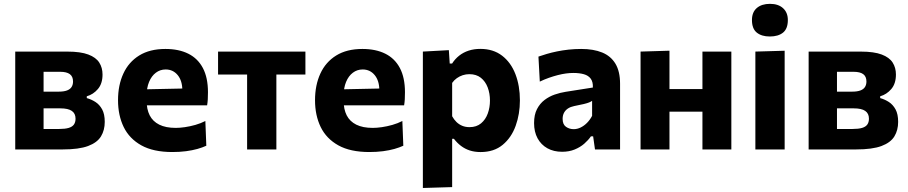

<svg xmlns="http://www.w3.org/2000/svg" viewBox="-20 -762 4632 979"><path d="M57.7 0Q57.7 -53.7 57.7 -104.1Q57.7 -154.5 57.7 -216.8V-266.8Q57.7 -316.3 57.7 -355.3Q57.7 -394.3 57.7 -428.8Q57.7 -463.3 57.7 -498.9Q111.1 -498.9 182.9 -498.9Q254.6 -498.9 323.7 -498.9Q391.1 -498.9 430.3 -484Q469.4 -469.2 486.1 -443Q502.8 -416.7 502.8 -382Q502.8 -335.5 479.1 -307.9Q455.5 -280.4 422.5 -271V-261.8Q445.9 -255.4 466.7 -242Q487.5 -228.6 500.8 -204.4Q514.1 -180.2 514.1 -140.5Q514.1 -98.3 495 -66.7Q475.8 -35 429.2 -17.5Q382.6 0 299.4 0Q225.5 0 164.5 0Q103.6 0 57.7 0ZM202.2 -104.4H282Q311.8 -104.4 330.1 -109.8Q348.4 -115.2 356.8 -126.9Q365.2 -138.6 365.2 -156.9Q365.2 -183.3 346.3 -196.4Q327.4 -209.5 287.7 -209.5H160.6V-294.7H279.4Q305.5 -294.7 321.5 -300.7Q337.5 -306.7 344.9 -318.3Q352.4 -329.9 352.4 -346.6Q352.4 -371.8 336.1 -383.9Q319.7 -395.9 287.4 -395.9H202.2Q202.2 -363.2 202.2 -332.8Q202.2 -302.4 202.2 -266.8V-216.8Q202.2 -185.9 202.2 -159.4Q202.2 -132.8 202.2 -104.4Z M858.6 13.2Q762 13.2 700.8 -20.8Q639.7 -54.8 610.7 -114.3Q581.8 -173.9 581.8 -251Q581.8 -327.8 609 -386.8Q636.1 -445.8 689.9 -479.1Q743.7 -512.4 823.5 -512.4Q891.6 -512.4 940.1 -488.2Q988.6 -464.1 1014.5 -415.1Q1040.4 -366.1 1040.4 -291.5Q1040.4 -271.4 1039.5 -255.8Q1038.6 -240.3 1036.1 -225L907.8 -273.4Q908.8 -280.1 909.3 -287.1Q909.8 -294.2 909.8 -300.2Q909.8 -350.3 886.1 -379Q862.4 -407.8 824.8 -407.8Q796.6 -407.8 774.7 -391.2Q752.7 -374.7 740.2 -344.5Q727.6 -314.3 727.6 -273V-248.7Q727.6 -204.8 743.3 -173.8Q759.1 -142.9 792.1 -126.4Q825.1 -109.9 876.4 -109.9Q896.3 -109.9 922.5 -113.6Q948.8 -117.4 976.1 -125.1Q1003.5 -132.9 1027.1 -145L1032 -18.9Q1012.7 -10 986.8 -2.6Q960.8 4.7 928.5 9Q896.2 13.2 858.6 13.2ZM639.6 -225V-304.9L949 -311.4L1036.1 -286.8V-225Z M1240 0Q1240 -53.7 1240 -103.8Q1240 -154 1240 -216V-266Q1240 -311.2 1240 -346.1Q1240 -380.9 1240 -411.7Q1240 -442.5 1240 -475.3L1287 -381.8H1264.7Q1223.3 -381.8 1179.2 -381.8Q1135.1 -381.8 1091.9 -381.8V-499H1537.3V-381.8Q1494.4 -381.8 1450.3 -381.8Q1406.3 -381.8 1364.6 -381.8H1342.3L1389.2 -475.3Q1389.2 -442.5 1389.2 -411.7Q1389.2 -380.9 1389.2 -346.1Q1389.2 -311.2 1389.2 -266V-216Q1389.2 -154 1389.2 -103.8Q1389.2 -53.7 1389.2 0Z M1863.1 13.2Q1766.5 13.2 1705.3 -20.8Q1644.2 -54.8 1615.2 -114.3Q1586.3 -173.9 1586.3 -251Q1586.3 -327.8 1613.5 -386.8Q1640.6 -445.8 1694.4 -479.1Q1748.2 -512.4 1828 -512.4Q1896.1 -512.4 1944.6 -488.2Q1993.1 -464.1 2019 -415.1Q2044.9 -366.1 2044.9 -291.5Q2044.9 -271.4 2044 -255.8Q2043.1 -240.3 2040.6 -225L1912.3 -273.4Q1913.3 -280.1 1913.8 -287.1Q1914.3 -294.2 1914.3 -300.2Q1914.3 -350.3 1890.6 -379Q1866.9 -407.8 1829.3 -407.8Q1801.1 -407.8 1779.2 -391.2Q1757.2 -374.7 1744.7 -344.5Q1732.1 -314.3 1732.1 -273V-248.7Q1732.1 -204.8 1747.8 -173.8Q1763.6 -142.9 1796.6 -126.4Q1829.6 -109.9 1880.9 -109.9Q1900.8 -109.9 1927 -113.6Q1953.3 -117.4 1980.6 -125.1Q2008 -132.9 2031.6 -145L2036.5 -18.9Q2017.2 -10 1991.3 -2.6Q1965.3 4.7 1933 9Q1900.7 13.2 1863.1 13.2ZM1644.1 -225V-304.9L1953.5 -311.4L2040.6 -286.8V-225Z M2136.2 196.5Q2136.2 142.8 2136.2 90.4Q2136.2 38 2136.2 -24V-266Q2136.2 -323.3 2136.2 -381.3Q2136.2 -439.4 2136.2 -499L2268.7 -506.3L2273.1 -438.1H2285.3Q2300.1 -461.4 2321.3 -478.2Q2342.6 -495 2369.6 -503.8Q2396.6 -512.7 2429.2 -512.7Q2495.2 -512.7 2540.3 -478Q2585.3 -443.3 2608.2 -383.8Q2631 -324.4 2631 -250.2Q2631 -180.7 2609.4 -120.6Q2587.7 -60.4 2543.3 -23.6Q2498.9 13.3 2430.5 13.3Q2400.3 13.3 2375.5 5.3Q2350.7 -2.8 2330.7 -18Q2310.7 -33.1 2294.6 -54.1H2285.5V-16Q2285.5 39.9 2285.5 89.1Q2285.5 138.3 2285.5 192ZM2374 -113.7Q2409.7 -113.7 2432.9 -133.1Q2456.1 -152.5 2467.2 -183.4Q2478.3 -214.2 2478.3 -249Q2478.3 -285.7 2466.7 -316.3Q2455.1 -346.9 2431.9 -365.4Q2408.6 -383.8 2373.3 -383.8Q2355.9 -383.8 2339.6 -378.6Q2323.3 -373.3 2309.4 -363.4Q2295.5 -353.6 2285.5 -339.3V-169.3Q2294.6 -152.6 2307.3 -140.1Q2320 -127.7 2336.6 -120.7Q2353.3 -113.7 2374 -113.7Z M2846.1 11.9Q2803.2 11.9 2771 -6Q2738.9 -24 2721 -56.8Q2703.2 -89.7 2703.2 -134.4Q2703.2 -176.8 2718 -205.5Q2732.9 -234.3 2756.7 -252.3Q2780.5 -270.3 2808.8 -280Q2837 -289.6 2863.9 -293.8L3003 -315.7Q3004.2 -344.5 2992.2 -360.7Q2980.2 -377 2957.3 -383.5Q2934.4 -390 2903.2 -390Q2886.2 -390 2866.2 -387.4Q2846.2 -384.7 2824.3 -379.1Q2802.4 -373.5 2779.3 -365.4Q2756.2 -357.3 2732.4 -345.9L2725.5 -473.4Q2744.1 -480.1 2768 -487Q2791.8 -494 2820 -499.8Q2848.1 -505.6 2879.3 -509Q2910.5 -512.4 2943.7 -512.4Q3006 -512.4 3050.4 -494.3Q3094.7 -476.2 3118.2 -437Q3141.7 -397.8 3141.7 -335.1Q3141.7 -310.5 3141.7 -275Q3141.7 -239.5 3141.7 -211.3V-164.1Q3141.7 -126 3141.7 -85.8Q3141.7 -45.7 3141.7 0H3013.8L3004.4 -66.7H2993.1Q2979.6 -47.3 2959 -29.2Q2938.3 -11.2 2910.1 0.3Q2881.8 11.9 2846.1 11.9ZM2905.3 -103.4Q2923.2 -103.4 2940.5 -111.8Q2957.9 -120.2 2973 -135.3Q2988.1 -150.5 2999.1 -171.3V-247.9Q2993 -243.4 2983.8 -239.7Q2974.6 -235.9 2956.8 -231.6Q2938.9 -227.4 2907.3 -221.1Q2889.3 -217.4 2876.3 -209Q2863.3 -200.6 2856 -187.2Q2848.8 -173.9 2848.8 -155.9Q2848.8 -127.4 2866 -115.4Q2883.3 -103.4 2905.3 -103.4Z M3246.2 0Q3246.2 -53.7 3246.2 -103.8Q3246.2 -154 3246.2 -216V-266Q3246.2 -315.5 3246.2 -354.8Q3246.2 -394 3246.2 -428.7Q3246.2 -463.3 3246.2 -499L3393.6 -503.5Q3393.6 -467.5 3393.6 -432Q3393.6 -396.6 3393.6 -356.6Q3393.6 -316.7 3393.6 -266V-216Q3393.6 -154 3393.6 -103.8Q3393.6 -53.7 3393.6 0ZM3335.3 -192.5V-307.9H3622V-192.5ZM3561.7 0Q3561.7 -53.7 3561.7 -103.8Q3561.7 -154 3561.7 -216V-266Q3561.7 -315.5 3561.7 -354.8Q3561.7 -394 3561.7 -428.7Q3561.7 -463.3 3561.7 -499H3709.1Q3709.1 -463.3 3709.1 -428.7Q3709.1 -394 3709.1 -354.8Q3709.1 -315.5 3709.1 -266V-216Q3709.1 -154 3709.1 -103.8Q3709.1 -53.7 3709.1 0Z M3831.6 0Q3831.6 -53.7 3831.6 -103.8Q3831.6 -154 3831.6 -216V-266Q3831.6 -315.5 3831.6 -354.8Q3831.6 -394 3831.6 -428.7Q3831.6 -463.3 3831.6 -499L3980.9 -503.3Q3980.9 -467.3 3980.9 -431.9Q3980.9 -396.6 3980.9 -356.6Q3980.9 -316.7 3980.9 -266V-216Q3980.9 -154 3980.9 -103.8Q3980.9 -53.7 3980.9 0ZM3905.2 -575.9Q3863.6 -575.9 3838.9 -595.7Q3814.2 -615.6 3814.2 -659.9Q3814.2 -699.8 3838.9 -721.1Q3863.6 -742.4 3906.2 -742.4Q3948.5 -742.4 3972.8 -720.2Q3997.2 -698 3997.2 -659.9Q3997.2 -615.6 3972.7 -595.7Q3948.1 -575.9 3905.2 -575.9Z M4103.2 0Q4103.2 -53.7 4103.2 -104.1Q4103.2 -154.5 4103.2 -216.8V-266.8Q4103.2 -316.3 4103.2 -355.3Q4103.2 -394.3 4103.2 -428.8Q4103.2 -463.3 4103.2 -498.9Q4156.6 -498.9 4228.4 -498.9Q4300.1 -498.9 4369.2 -498.9Q4436.6 -498.9 4475.8 -484Q4514.9 -469.2 4531.6 -443Q4548.3 -416.7 4548.3 -382Q4548.3 -335.5 4524.6 -307.9Q4501 -280.4 4468 -271V-261.8Q4491.4 -255.4 4512.2 -242Q4533 -228.6 4546.3 -204.4Q4559.6 -180.2 4559.6 -140.5Q4559.6 -98.3 4540.5 -66.7Q4521.3 -35 4474.7 -17.5Q4428.1 0 4344.9 0Q4271 0 4210 0Q4149.1 0 4103.2 0ZM4247.7 -104.4H4327.5Q4357.3 -104.4 4375.6 -109.8Q4393.9 -115.2 4402.3 -126.9Q4410.7 -138.6 4410.7 -156.9Q4410.7 -183.3 4391.8 -196.4Q4372.9 -209.5 4333.2 -209.5H4206.1V-294.7H4324.9Q4351 -294.7 4367 -300.7Q4383 -306.7 4390.4 -318.3Q4397.9 -329.9 4397.9 -346.6Q4397.9 -371.8 4381.6 -383.9Q4365.2 -395.9 4332.9 -395.9H4247.7Q4247.7 -363.2 4247.7 -332.8Q4247.7 -302.4 4247.7 -266.8V-216.8Q4247.7 -185.9 4247.7 -159.4Q4247.7 -132.8 4247.7 -104.4Z"/></svg>

Font: Commissioner Thin
Style: Regular
Weight: 100
Designer: Kostas Bartsokas
Foundry: Kostas Bartsokas
Version: Version 1.001;gftools[0.9.23]